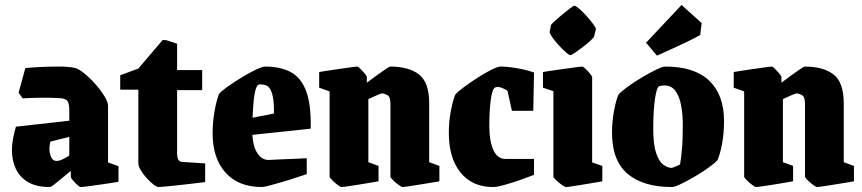

<svg xmlns="http://www.w3.org/2000/svg" viewBox="-20 -741 3472 773"><path d="M181 12Q126 12 92.5 -8Q59 -28 43.5 -62Q28 -96 28 -136Q28 -159 32.5 -182.5Q37 -206 44 -231L259 -255V-296Q259 -324 251.5 -334.5Q244 -345 218 -346Q185 -348 143 -347.5Q101 -347 71 -345L55 -368L82 -467Q112 -470 148 -471.5Q184 -473 219 -473Q254 -473 280 -468Q295 -465 317.5 -447Q340 -429 362.5 -404Q385 -379 400 -354.5Q415 -330 415 -315V-87L457 -72V-9Q432 -5 399 0Q366 5 339 8.5Q312 12 304 12Q301 12 291.5 3.5Q282 -5 273.5 -15Q265 -25 265 -29V-53Q249 -40 230.5 -24.5Q212 -9 198.5 1.5Q185 12 181 12ZM179 -142Q179 -126 185.5 -109.5Q192 -93 208 -93Q218 -93 231 -99Q244 -105 259 -115V-190L183 -171Q179 -157 179 -142Z M619 12Q611 12 597.5 1.5Q584 -9 570 -24.5Q556 -40 546.5 -56Q537 -72 537 -84V-380H464V-438L537 -465L635 -580Q646 -581 661.5 -575.5Q677 -570 693 -565V-459H794V-378H693V-126Q693 -104 699 -96.5Q705 -89 715 -89L806 -83V-8Q782 -5 752.5 -1.5Q723 2 695 5Q667 8 646 10Q625 12 619 12Z M1215 -40Q1202 -36 1175.5 -27Q1149 -18 1120 -9.5Q1091 -1 1067 5.5Q1043 12 1034 12Q940 12 888 -46Q836 -104 836 -204Q836 -251 844 -295Q852 -339 862 -363Q872 -375 897.5 -393Q923 -411 953.5 -429.5Q984 -448 1010 -460.5Q1036 -473 1048 -473Q1107 -473 1148.5 -452Q1190 -431 1211.5 -377Q1233 -323 1231 -223L996 -198Q999 -149 1017 -123Q1035 -97 1061 -97Q1062 -97 1080 -98Q1098 -99 1124.5 -100Q1151 -101 1176 -102Q1201 -103 1215 -104ZM1020 -400Q1001 -388 997 -267L1083 -284Q1085 -387 1049 -398Q1044 -400 1034 -401Q1024 -402 1020 -400Z M1355 12Q1351 12 1339.5 3.5Q1328 -5 1317.5 -15.5Q1307 -26 1307 -30V-373L1265 -388V-451Q1265 -451 1286 -454.5Q1307 -458 1335.5 -462Q1364 -466 1388.5 -469.5Q1413 -473 1419 -473Q1422 -473 1431 -464Q1440 -455 1448.5 -445Q1457 -435 1457 -431V-408Q1474 -421 1494.5 -436Q1515 -451 1531.5 -462Q1548 -473 1551 -473Q1625 -473 1666.5 -441.5Q1708 -410 1708 -324V-88L1749 -73V-11Q1749 -11 1728.5 -7.5Q1708 -4 1680 0.5Q1652 5 1629 8.5Q1606 12 1601 12Q1597 12 1585 3.5Q1573 -5 1562.5 -15.5Q1552 -26 1552 -30V-322Q1552 -352 1539 -358.5Q1526 -365 1518 -365Q1514 -365 1497 -357.5Q1480 -350 1463 -342V-88L1504 -73V-11Q1504 -11 1483.5 -7.5Q1463 -4 1435.5 0.5Q1408 5 1384.5 8.5Q1361 12 1355 12Z M1965 12Q1881 12 1834 -46.5Q1787 -105 1787 -205Q1787 -252 1795 -294Q1803 -336 1813 -360Q1823 -372 1848 -390.5Q1873 -409 1902.5 -428Q1932 -447 1958 -460Q1984 -473 1995 -473Q2022 -473 2060.5 -466.5Q2099 -460 2130 -449L2127 -295H2041L2023 -376Q2013 -382 2002.5 -386.5Q1992 -391 1983 -391Q1975 -391 1971 -387Q1961 -379 1955.5 -336Q1950 -293 1950 -231Q1950 -175 1966 -138Q1982 -101 2016 -101H2130V-37Q2118 -33 2096 -24.5Q2074 -16 2049 -8Q2024 0 2001.5 6Q1979 12 1965 12Z M2198 -639Q2198 -642 2211 -654Q2224 -666 2242 -681Q2260 -696 2274.5 -707Q2289 -718 2292 -718Q2298 -718 2312.5 -705.5Q2327 -693 2342.5 -675.5Q2358 -658 2369 -643Q2380 -628 2379 -623L2372 -595Q2371 -590 2358 -578Q2345 -566 2327.5 -552.5Q2310 -539 2295.5 -529Q2281 -519 2277 -519Q2271 -519 2257 -531.5Q2243 -544 2227.5 -561Q2212 -578 2202 -593Q2192 -608 2193 -613ZM2258 12Q2254 12 2241.5 3Q2229 -6 2218.5 -16Q2208 -26 2208 -30V-374L2166 -388V-451Q2166 -451 2187.5 -454.5Q2209 -458 2239 -462Q2269 -466 2293.5 -469.5Q2318 -473 2324 -473Q2328 -473 2337.5 -464Q2347 -455 2355.5 -444.5Q2364 -434 2364 -430V-87L2405 -73V-11Q2405 -11 2385 -7.5Q2365 -4 2337.5 0.5Q2310 5 2287 8.5Q2264 12 2258 12Z M2685 12Q2570 12 2507 -41Q2444 -94 2444 -207Q2444 -251 2452 -294.5Q2460 -338 2470 -360Q2480 -372 2506 -391Q2532 -410 2563 -428.5Q2594 -447 2620.5 -460Q2647 -473 2659 -473Q2776 -473 2835.5 -416Q2895 -359 2895 -254Q2895 -204 2887 -162Q2879 -120 2869 -97Q2859 -85 2834 -67Q2809 -49 2778.5 -31Q2748 -13 2722 -0.5Q2696 12 2685 12ZM2685 -65Q2688 -66 2696 -69Q2704 -72 2711 -75.5Q2718 -79 2718 -79Q2722 -102 2725.5 -140Q2729 -178 2729 -239Q2729 -279 2722.5 -315Q2716 -351 2700 -374Q2684 -397 2655 -397Q2650 -397 2645 -396.5Q2640 -396 2634 -394Q2624 -390 2617 -343.5Q2610 -297 2610 -222Q2610 -159 2621.5 -125Q2633 -91 2650.5 -78Q2668 -65 2685 -65ZM2625 -517 2581 -569 2724 -721 2805 -648 2799 -600Q2776 -587 2745 -572Q2714 -557 2682.5 -543Q2651 -529 2625 -517Z M3024 12Q3020 12 3008.5 3.5Q2997 -5 2986.5 -15.5Q2976 -26 2976 -30V-373L2934 -388V-451Q2934 -451 2955 -454.5Q2976 -458 3004.5 -462Q3033 -466 3057.5 -469.5Q3082 -473 3088 -473Q3091 -473 3100 -464Q3109 -455 3117.5 -445Q3126 -435 3126 -431V-408Q3143 -421 3163.5 -436Q3184 -451 3200.5 -462Q3217 -473 3220 -473Q3294 -473 3335.5 -441.5Q3377 -410 3377 -324V-88L3418 -73V-11Q3418 -11 3397.5 -7.5Q3377 -4 3349 0.5Q3321 5 3298 8.5Q3275 12 3270 12Q3266 12 3254 3.5Q3242 -5 3231.5 -15.5Q3221 -26 3221 -30V-322Q3221 -352 3208 -358.5Q3195 -365 3187 -365Q3183 -365 3166 -357.5Q3149 -350 3132 -342V-88L3173 -73V-11Q3173 -11 3152.5 -7.5Q3132 -4 3104.5 0.5Q3077 5 3053.5 8.5Q3030 12 3024 12Z"/></svg>

Font: Grenze Gotisch Black
Style: Regular
Weight: 900
Designer: Renata Polastri
Foundry: Omnibus-Type
Version: Version 1.001